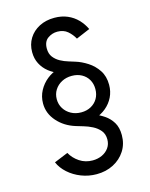

<svg xmlns="http://www.w3.org/2000/svg" viewBox="-126 -808 793 1018"><g transform="rotate(-15 270.0 -298.5)"><path d="M276.4 131.8Q232.4 131.8 192.4 116.2Q152.3 100.6 122.3 73.7Q92.3 46.9 78.1 13.7L154.3 -17.6Q171.4 13.7 202.9 34.7Q234.4 55.7 274.4 55.7Q303.2 55.7 326.7 44.7Q350.1 33.7 364 13.9Q377.9 -5.9 377.9 -32.2Q377.9 -62 361.8 -81.3Q345.7 -100.6 321.8 -112.8Q297.9 -125 273.9 -131.8Q250 -138.7 234.4 -143.6Q174.3 -162.1 136 -205.6Q97.7 -249 97.7 -303.7Q97.7 -341.8 115 -374Q132.3 -406.2 160.6 -428.7Q189 -451.2 221.7 -460L223.6 -438.5Q191.9 -449.2 166.7 -469.2Q141.6 -489.3 127 -517.6Q112.3 -545.9 112.3 -582Q112.3 -624 132.8 -657Q153.3 -689.9 189.5 -708.7Q225.6 -727.5 272.5 -727.5Q312.5 -727.5 344.2 -713.9Q376 -700.2 399.2 -676.3Q422.4 -652.3 436.5 -622.1L360.4 -589.8Q347.2 -614.3 325.2 -633.3Q303.2 -652.3 268.6 -652.3Q240.2 -652.3 216.3 -635.3Q192.4 -618.2 192.4 -580.1Q192.4 -551.3 206.8 -532.7Q221.2 -514.2 242.4 -502.7Q263.7 -491.2 285.2 -484.9Q306.6 -478.5 321.3 -473.6Q353 -463.9 385.5 -443.1Q418 -422.4 439.9 -389.4Q461.9 -356.4 461.9 -309.6Q461.9 -272.9 447 -242.4Q432.1 -211.9 405.5 -189.7Q378.9 -167.5 343.8 -156.2V-177.7Q372.1 -167 398.2 -149.4Q424.3 -131.8 441.2 -104Q458 -76.2 458 -34.2Q458 14.6 433.8 52Q409.7 89.4 368.7 110.6Q327.6 131.8 276.4 131.8ZM282.2 -206.1Q312.5 -206.1 335.9 -219Q359.4 -231.9 372.6 -254.6Q385.7 -277.3 385.7 -306.6Q385.7 -335.9 372.6 -358.4Q359.4 -380.9 335.9 -393.6Q312.5 -406.2 282.2 -406.2Q251.5 -406.2 227.1 -393.3Q202.6 -380.4 188.2 -357.9Q173.8 -335.4 173.8 -306.6Q173.8 -278.3 188 -255.6Q202.1 -232.9 226.6 -219.5Q251 -206.1 282.2 -206.1Z"/></g></svg>

Font: Reddit Sans
Style: Regular
Weight: 400
Designer: Stephen Hutchings
Foundry: Reddit
Version: Version 1.014